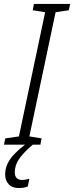

<svg xmlns="http://www.w3.org/2000/svg" viewBox="-74 -734 376 974"><path d="M53 0Q-2 42 -25 77Q-48 112 -48 151Q-48 181 -30 200.5Q-12 220 23 220Q47 220 67 212L75 173Q66 175 56.5 177Q47 179 39 179Q1 179 1 140Q1 106 21.5 74.5Q42 43 92 0H131L137 -32L75 -42L208 -672L275 -682L282 -714H98L92 -682L155 -672L22 -42L-47 -32L-54 0Z"/></svg>

Font: Noto Sans Display Condensed Light
Style: Italic
Weight: 300
Width: 3
Designer: Monotype Design team
Foundry: Monotype Imaging Inc.
Version: 1.000